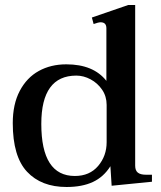

<svg xmlns="http://www.w3.org/2000/svg" viewBox="-20 -737 645 767"><path d="M31 -245Q31 -321 59 -374Q87 -427 135 -453.5Q183 -480 245 -480Q353 -480 405 -414V-624Q405 -648 382 -648Q373 -648 354 -641L347 -667L492 -717H520V-75Q520 -56 530.5 -47.5Q541 -39 563 -39H587V-11L426 5L421 -73Q394 -30 351 -10Q308 10 246 10Q145 10 88 -51Q31 -112 31 -245ZM406 -169V-318Q406 -352 388 -378.5Q370 -405 342 -420Q314 -435 285 -435Q145 -435 145 -242Q145 -34 279 -34Q338 -34 372 -74Q406 -114 406 -169Z"/></svg>

Font: Taviraj Medium
Style: Regular
Weight: 500
Designer: Katatrad Team
Foundry: CadsonDemak
Version: Version 1.001